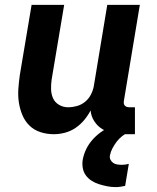

<svg xmlns="http://www.w3.org/2000/svg" viewBox="-20 -540 640 784"><path d="M200 8Q171 8 145 -0.5Q119 -9 100.5 -27Q82 -45 71.5 -70Q61 -95 57 -122Q53 -149 55 -177.5Q57 -206 61 -234L109 -520H242L191 -216Q188 -196 188.5 -176Q189 -156 196.5 -139Q204 -122 221 -112Q238 -102 258 -102Q276 -102 294 -107Q312 -112 327 -124Q342 -136 351 -153.5Q360 -171 363 -188L418 -520H551L486 -129Q485 -123 485.5 -118Q486 -113 489.5 -109Q493 -105 498 -103.5Q503 -102 509 -102H531V8H490Q465 8 441 3.5Q417 -1 397.5 -13Q378 -25 365 -45Q352 -65 350 -89Q339 -68 323.5 -49.5Q308 -31 288 -17.5Q268 -4 245 2Q222 8 200 8ZM452 224Q434 224 417 220.5Q400 217 384 212Q368 207 354 198Q340 189 330.5 176Q321 163 318 146Q315 129 318 111Q322 90 331.5 70Q341 50 356 32.5Q371 15 390 1Q409 -13 429 -23Q449 -33 470.5 -38.5Q492 -44 513 -45L506 0Q491 6 478.5 16Q466 26 456.5 38.5Q447 51 439.5 65Q432 79 429 94Q427 104 431 112Q435 120 442 125Q449 130 458.5 131.5Q468 133 478 133Q485 133 492 132Q499 131 506 129L491 219Q482 221 472 222.5Q462 224 452 224Z"/></svg>

Font: Iosevka Extrabold Extended
Style: Italic
Weight: 800
Width: 7
Italic angle: -9°
Monospace: yes
Designer: Belleve Invis
Foundry: Belleve Invis
Version: Version 32.5.0; ttfautohint (v1.8.4)